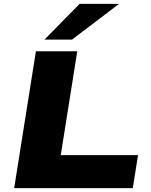

<svg xmlns="http://www.w3.org/2000/svg" viewBox="-20 -969 777 989"><path d="M53 0 165 -705H378L293 -170H691L664 0ZM209 -765 390 -949H593L351 -765Z"/></svg>

Font: Nunito Sans 10pt Expanded Black
Style: Italic
Weight: 900
Width: 7
Italic angle: -9°
Designer: Vernon Adams
Foundry: Vernon Adams
Version: Version 3.101;gftools[0.9.27]